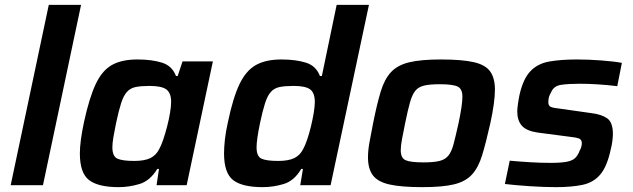

<svg xmlns="http://www.w3.org/2000/svg" viewBox="-20 -763 2606 791"><path d="M24 0 181 -743H314L157 0Z M469 8Q385 8 347 -21Q309 -50 309 -131Q309 -180 326 -260Q348 -361 374.5 -417Q401 -473 441.5 -495.5Q482 -518 546 -518Q605 -518 647 -505Q689 -492 705 -450H712L732 -510H857L749 0H625L635 -67H628Q598 -18 555 -5Q512 8 469 8ZM533 -100Q575 -100 599 -111.5Q623 -123 636 -149Q644 -163 652.5 -188Q661 -213 668.5 -242Q676 -271 680.5 -298Q685 -325 685 -343Q685 -380 665.5 -394.5Q646 -409 596 -409Q561 -409 539 -404.5Q517 -400 503 -384.5Q489 -369 479 -338Q469 -307 458 -255Q451 -221 447 -197Q443 -173 443 -156Q443 -119 463.5 -109.5Q484 -100 533 -100Z M1062 8Q978 8 940.5 -21Q903 -50 903 -131Q903 -156 906.5 -188Q910 -220 919 -260Q940 -361 967 -417Q994 -473 1035 -495.5Q1076 -518 1139 -518Q1198 -518 1240 -505Q1282 -492 1298 -450H1306L1367 -743H1500L1342 0H1217L1228 -67H1221Q1192 -18 1149 -5Q1106 8 1062 8ZM1126 -100Q1168 -100 1192 -111.5Q1216 -123 1229 -149Q1237 -163 1245.5 -188Q1254 -213 1261 -242Q1268 -271 1272.5 -298Q1277 -325 1277 -343Q1277 -380 1258 -394.5Q1239 -409 1190 -409Q1154 -409 1132 -404.5Q1110 -400 1096 -384.5Q1082 -369 1072 -338Q1062 -307 1051 -255Q1037 -187 1037 -156Q1037 -119 1057 -109.5Q1077 -100 1126 -100Z M1720 8Q1633 8 1584.5 -3Q1536 -14 1516 -41Q1496 -68 1496 -115Q1496 -142 1502 -176Q1508 -210 1517 -255Q1533 -335 1548.5 -386Q1564 -437 1591 -466Q1618 -495 1666.5 -506.5Q1715 -518 1796 -518Q1883 -518 1931.5 -507Q1980 -496 1999.5 -468.5Q2019 -441 2019 -394Q2019 -342 2000 -255Q1982 -175 1966.5 -124Q1951 -73 1924.5 -44Q1898 -15 1850.5 -3.5Q1803 8 1720 8ZM1725 -94Q1765 -94 1789 -99.5Q1813 -105 1826.5 -121Q1840 -137 1848.5 -169Q1857 -201 1869 -255Q1877 -293 1881 -320Q1885 -347 1885 -365Q1885 -397 1865 -406.5Q1845 -416 1792 -416Q1751 -416 1727.5 -410.5Q1704 -405 1691 -389Q1678 -373 1669 -341Q1660 -309 1649 -255Q1641 -216 1636 -189Q1631 -162 1631 -144Q1631 -112 1651 -103Q1671 -94 1725 -94Z M2271 8Q2220 8 2161 4Q2102 0 2060 -5L2080 -101Q2124 -97 2166.5 -94.5Q2209 -92 2248 -92Q2291 -92 2314.5 -96.5Q2338 -101 2349.5 -112Q2361 -123 2368 -142Q2377 -158 2377 -173Q2377 -188 2365 -192.5Q2353 -197 2324 -200L2194 -217Q2148 -224 2129.5 -245.5Q2111 -267 2111 -304Q2111 -314 2113.5 -332.5Q2116 -351 2120 -371Q2135 -438 2165 -469.5Q2195 -501 2242.5 -509.5Q2290 -518 2357 -518Q2405 -518 2457.5 -514Q2510 -510 2542 -504L2523 -408Q2482 -413 2442 -415.5Q2402 -418 2369 -418Q2322 -418 2291.5 -413.5Q2261 -409 2250 -382Q2245 -374 2242 -364.5Q2239 -355 2239 -342Q2239 -327 2249.5 -322.5Q2260 -318 2289 -315L2416 -297Q2458 -292 2481.5 -275.5Q2505 -259 2505 -211Q2505 -201 2503 -183.5Q2501 -166 2496 -147Q2481 -77 2453 -44Q2425 -11 2380 -1.5Q2335 8 2271 8Z"/></svg>

Font: Saira SemiBold
Style: Italic
Weight: 600
Italic angle: -12°
Designer: Hector Gatti with collaboration of the Omnibus-Type team
Foundry: Omnibus-Type
Version: Version 1.100; ttfautohint (v1.8.3)